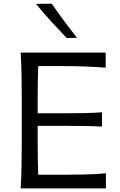

<svg xmlns="http://www.w3.org/2000/svg" viewBox="-20 -1040 665 1060"><path d="M94.2 0Q97.7 -62.5 98.9 -120.6Q100.1 -178.7 100.1 -248V-499.5Q100.1 -569.8 98.9 -627.9Q97.7 -686 94.2 -749.5H563.5V-666.5Q510.7 -670.4 450.2 -672.9Q389.6 -675.3 308.1 -675.3H190.9Q189.5 -629.4 188.7 -584Q188 -538.6 188 -486.3V-414.6H314.9Q387.7 -414.6 440.7 -415.5Q493.7 -416.5 543 -419.9V-341.3Q490.7 -343.8 438 -344.5Q385.3 -345.2 314.5 -345.2H188V-261.7Q188 -210 188.7 -165.3Q189.5 -120.6 190.9 -75.2H315.4Q384.3 -75.2 446 -76.7Q507.8 -78.1 564.9 -83V0ZM348.1 -830.1Q303.7 -876.5 261 -923.3Q218.3 -970.2 178.7 -1018.6L265.6 -1019.5Q298.3 -972.2 333.3 -925Q368.2 -877.9 405.3 -831.1Z"/></svg>

Font: Pinar DS2-Regular
Style: Regular
Weight: 400
Designer: Amin Abedi
Version: Version 2.000